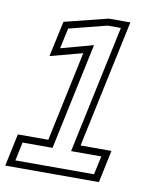

<svg xmlns="http://www.w3.org/2000/svg" viewBox="-116 -763 681 826"><g transform="rotate(10 224.5 -350.0)"><path d="M-36.5 0 -6.5 -141.5H126.5L210 -534.5L69 -497L102.5 -652.5L292.5 -700H386.5L267.5 -141.5H402.5L372.5 0ZM2.5 -29.5H346L363.5 -110.5H231.5L350.5 -669.5H293L127.5 -627.5L108 -538L249.5 -576.5L150.5 -110.5H19.5Z"/></g></svg>

Font: Tourney Thin Light
Style: Italic
Weight: 300
Italic angle: -12°
Version: Version 1.015